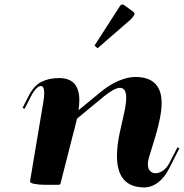

<svg xmlns="http://www.w3.org/2000/svg" viewBox="-20 -820 816 852"><path d="M532.2 -796.4 572.3 -767.1Q577.1 -763.7 577.1 -757.3Q577.1 -755.4 573.2 -749.5L561.5 -734.9L413.1 -606L399.4 -617.7L513.7 -795.4Q518.6 -800.3 523.4 -800.3Q526.4 -800.3 532.2 -796.4ZM242.7 -473.6Q332 -473.6 332 -375Q332 -357.4 328.6 -331.1L427.7 -412.6Q466.8 -444.8 507.1 -461.7Q547.4 -478.5 580.1 -478.5Q697.3 -478.5 697.3 -362.3Q697.3 -307.1 668.5 -210.9L642.1 -125Q636.2 -105.5 636.2 -91.3Q636.2 -71.8 645.8 -61.5Q655.3 -51.3 669.9 -51.3Q686.5 -51.3 703.6 -63.2Q720.7 -75.2 731.4 -96.2L767.6 -166.5L775.9 -161.6L730.5 -72.3Q709 -30.3 680.2 -9.3Q651.4 11.7 620.6 11.7Q499 11.7 499 -128.4Q499 -174.8 511.7 -232.9L523.4 -285.2Q524.4 -289.1 527.3 -302.5Q530.3 -315.9 532 -324Q533.7 -332 535.9 -344.2Q538.1 -356.4 539.1 -366.9Q540 -377.4 540 -386.2Q540 -430.2 512.2 -430.2Q488.8 -430.2 443.4 -394L321.8 -293.5Q317.9 -275.9 310.3 -247.3Q302.7 -218.8 300.8 -210.9L248.5 -5.4Q247.6 0 238.8 0H179.7Q152.8 0 133.1 -3.9Q113.3 -7.8 113.3 -14.6L113.8 -18.1L114.3 -21.5L172.4 -368.2Q176.3 -392.6 176.3 -405.3Q176.3 -438.5 161.1 -438.5Q151.9 -438.5 139.9 -426Q127.9 -413.6 117.2 -392.1L88.9 -336.9L80.1 -341.3L108.4 -396.5Q130.9 -440.4 164.1 -457Q197.3 -473.6 242.7 -473.6Z"/></svg>

Font: QumpellkaNo12
Style: Regular
Weight: 500
Designer: gluk (gluksza@wp.pl)
Foundry: gluk (gluksza@wp.pl)
Version: Version 00.480